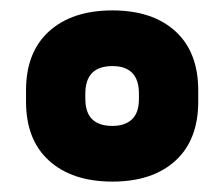

<svg xmlns="http://www.w3.org/2000/svg" viewBox="-20 -715 431 369"><path d="M196 -366Q119 -366 74.5 -406Q30 -446 30 -520V-541Q30 -615 74.5 -655Q119 -695 196 -695Q273 -695 317 -655Q361 -615 361 -541V-520Q361 -446 317 -406Q273 -366 196 -366ZM196 -473Q220 -473 233.5 -485.5Q247 -498 247 -525V-535Q247 -588 196 -588Q144 -588 144 -535V-525Q144 -473 196 -473Z"/></svg>

Font: Sofia Sans Black
Style: Regular
Weight: 900
Designer: Botio Nikoltchev, Ani Petrova
Foundry: lettersoup
Version: Version 4.100; ttfautohint (v1.8.3)